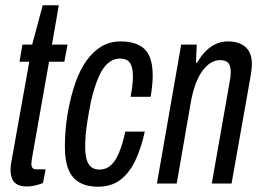

<svg xmlns="http://www.w3.org/2000/svg" viewBox="-20 -696 991 728"><path d="M82 11Q59 11 45.5 3.5Q32 -4 26 -18Q20 -32 20 -53Q20 -64 22 -76.5Q24 -89 27 -104L91 -462H54L65 -527H102L142 -676H203L177 -527H236L224 -462H166L102 -100Q101 -95 100 -87Q99 -79 99 -75Q99 -64 103.5 -59Q108 -54 119 -54H153L143 -2Q133 2 122 5Q111 8 101 9.5Q91 11 82 11Z M351 12Q311 12 282.5 -3.5Q254 -19 240 -52.5Q226 -86 226 -139Q226 -169 228.5 -201.5Q231 -234 237 -268Q248 -331 265.5 -381Q283 -431 308 -466Q333 -501 365 -520Q397 -539 438 -539Q478 -539 505.5 -525.5Q533 -512 546 -484Q559 -456 559 -410Q559 -394 557 -372Q555 -350 551 -329H475Q479 -348 481.5 -369Q484 -390 484 -405Q484 -429 479 -444.5Q474 -460 463 -467Q452 -474 434 -474Q410 -474 389.5 -456.5Q369 -439 353.5 -403Q338 -367 325 -312Q317 -271 312 -240Q307 -209 305 -185Q303 -161 303 -139Q303 -111 308.5 -91.5Q314 -72 326 -62.5Q338 -53 357 -53Q382 -53 400 -69Q418 -85 431.5 -117.5Q445 -150 455 -197H529Q516 -137 494 -89.5Q472 -42 437.5 -15Q403 12 351 12Z M575 0 667 -527H726L723 -458H727Q744 -487 762.5 -504.5Q781 -522 801.5 -530.5Q822 -539 844 -539Q873 -539 893 -529.5Q913 -520 924 -501.5Q935 -483 935 -454Q935 -443 933.5 -431.5Q932 -420 930 -406L858 0H783L851 -387Q853 -397 854 -405.5Q855 -414 855 -422Q855 -437 851.5 -447Q848 -457 839 -462.5Q830 -468 814 -468Q796 -468 779.5 -458Q763 -448 748 -428Q733 -408 722 -378.5Q711 -349 704 -311L650 0Z"/></svg>

Font: Archivo ExtraCondensed
Style: Italic
Weight: 400
Width: 2
Italic angle: -10°
Designer: Hector Gatti
Foundry: Omnibus-Type
Version: Version 2.001